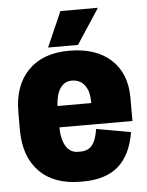

<svg xmlns="http://www.w3.org/2000/svg" viewBox="-52 -748 618 806"><g transform="rotate(-5 257.0 -344.5)"><path d="M494 -219H186Q187 -167 205 -138.5Q223 -110 255 -110H265Q299 -110 316 -132.5Q333 -155 339 -199L484 -173Q468 -77 414.5 -30.5Q361 16 265 16H255Q144 16 82 -47Q20 -110 20 -223V-297Q20 -410 82 -473Q144 -536 254 -536H255Q367 -536 430.5 -478Q494 -420 494 -317ZM328 -309V-316Q328 -360 308.5 -385Q289 -410 255 -410Q224 -410 206 -383.5Q188 -357 186 -309ZM391 -705 294 -557H168L233 -705Z"/></g></svg>

Font: Akshar
Style: Bold
Weight: 700
Designer: Tall Chai
Foundry: Tall Chai
Version: Version 1.000